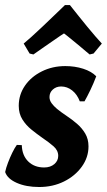

<svg xmlns="http://www.w3.org/2000/svg" viewBox="-20 -738 428 770"><path d="M67.4 -156Q68.7 -114.5 93.3 -90.4Q117.8 -66.4 157.1 -66.4Q182 -66.4 197.8 -79.8Q213.5 -93.2 213.5 -112.9Q213.5 -134.8 194.6 -151.4Q175.6 -167.9 149.6 -185.4Q127.6 -200.8 105.9 -218.4Q84.2 -235.9 69.7 -259.2Q55.2 -282.5 55.2 -313.6Q55.2 -358.4 80.1 -394.4Q104.9 -430.4 147.7 -451.7Q190.5 -473 241.8 -473Q280.3 -473 313.7 -462.3Q347 -451.6 366 -432.1Q355.5 -404.2 342.5 -377.1Q329.5 -350.1 318.9 -331.6H300Q289.4 -359.6 269.3 -375.4Q249.3 -391.2 225.1 -391.2Q205.6 -391.2 192 -379.1Q178.5 -367 178.5 -348.9Q178.5 -335.6 187 -324Q195.5 -312.4 208.5 -301.5Q225.5 -287.6 247.2 -273.2Q268.9 -258.8 288.9 -241.6Q308.9 -224.3 321.9 -202.3Q334.9 -180.2 334.9 -151Q334.9 -106.7 308 -69.5Q281.2 -32.3 236.5 -10.1Q191.8 12 137.1 12Q84.8 12 47.2 -4.6Q9.6 -21.2 0.7 -48.1Q4.2 -64.9 12.1 -85.6Q19.9 -106.4 29.4 -125.8Q38.9 -145.2 47.5 -156.9ZM75 -563.3Q86.7 -572.8 106.9 -591Q127.2 -609.2 150.1 -631Q173.1 -652.9 193.5 -672.5Q214 -692.1 227.3 -704.9Q240.5 -717.7 240.5 -717.7H260.4Q260.4 -717.7 270.5 -704.9Q280.7 -692.1 296.3 -672.5Q312 -652.9 329.9 -631Q347.9 -609.2 363.6 -591Q379.4 -572.8 388.4 -563.3L355.2 -523.3L339.5 -519.6Q335 -523.2 324.2 -532.3Q313.5 -541.4 300 -552.8Q286.6 -564.1 273 -575Q259.5 -585.8 249.7 -594Q239.9 -602.2 236.7 -604Q233.1 -602.2 221.2 -594Q209.4 -585.8 193.7 -575Q178.1 -564.1 161.5 -552.8Q145 -541.4 132.2 -532.3Q119.4 -523.2 114 -519.6L98.7 -523.3Z"/></svg>

Font: Alegreya
Style: Italic
Weight: 400
Italic angle: -7°
Designer: Juan Pablo del Peral
Foundry: Huerta Tipografica
Version: Version 2.009